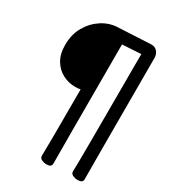

<svg xmlns="http://www.w3.org/2000/svg" viewBox="-204 -876 909 1034"><g transform="rotate(30 250.0 -359.0)"><path d="M256 62Q243 62 228 55.5Q213 49 213 34Q215 3 215 -380Q203 -377 181 -377Q141 -377 105 -395.5Q69 -414 46 -451.5Q23 -489 23 -546Q23 -612 51.5 -661Q80 -710 126 -739.5Q172 -769 227 -770L425 -780Q449 -780 462 -763.5Q475 -747 475 -726Q475 5 476 29Q476 51 444 51Q430 51 415 44.5Q400 38 400 23Q403 -8 403 -708L287 -701Q287 17 288 40Q288 62 256 62Z"/></g></svg>

Font: LXGW WenKai Mono TC
Style: Bold
Weight: 700
Designer: LXGW / Fontworks Inc.
Foundry: LXGW / Fontworks Inc.
Version: Version 1.330